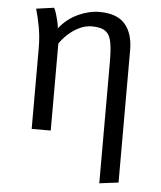

<svg xmlns="http://www.w3.org/2000/svg" viewBox="-53 -584 706 843"><g transform="rotate(5 300.0 -163.0)"><path d="M352 -537.5Q429 -537.5 464.5 -496.5Q500 -455.5 500 -382.5V201.5L416 212V-320.5Q416 -374.5 410.2 -407.8Q404.5 -441 385 -456.2Q365.5 -471.5 324.5 -471.5Q295 -471.5 267.8 -458Q240.5 -444.5 219 -424.5Q197.5 -404.5 183.5 -383.5V0H99.5V-354Q99.5 -407 91 -451.2Q82.5 -495.5 73 -527.5L151.5 -538.5Q156.5 -529.5 161.5 -513.5Q166.5 -497.5 170.5 -480.2Q174.5 -463 175.5 -450Q209.5 -493 257.5 -515.2Q305.5 -537.5 352 -537.5Z"/></g></svg>

Font: Fira Code Light
Style: Regular
Weight: 400
Monospace: yes
Version: Version 5.002